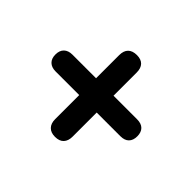

<svg xmlns="http://www.w3.org/2000/svg" viewBox="-119 -703 839 839"><g transform="rotate(45 300.0 -284.0)"><path d="M300 -31Q274 -31 260 -45.5Q246 -60 246 -86V-235H100Q75 -235 61 -248.5Q47 -262 47 -287Q47 -312 61 -325.5Q75 -339 100 -339H246V-482Q246 -509 260 -523Q274 -537 301 -537Q327 -537 340.5 -523Q354 -509 354 -482V-339H500Q526 -339 539.5 -325.5Q553 -312 553 -287Q553 -262 539.5 -248.5Q526 -235 500 -235H354V-86Q354 -60 340.5 -45.5Q327 -31 300 -31Z"/></g></svg>

Font: Nunito ExtraLight ExtraBold
Style: Regular
Weight: 800
Version: Version 3.602